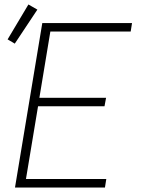

<svg xmlns="http://www.w3.org/2000/svg" viewBox="-20 -838 640 858"><path d="M47 0 169 -735H570L564 -697H205L156 -401H454L447 -363H150L96 -38H455L449 0ZM46 -643 14 -662 107 -818 147 -795Z"/></svg>

Font: Iosevka Curly XLtExObl
Style: Regular
Weight: 200
Width: 7
Italic angle: -9°
Monospace: yes
Designer: Belleve Invis
Foundry: Belleve Invis
Version: Version 11.0.1; ttfautohint (v1.8.3)